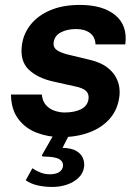

<svg xmlns="http://www.w3.org/2000/svg" viewBox="-20 -547 558 780"><path d="M193 212.5Q162.5 212.5 134.5 206.5Q106.5 200.5 84.5 185.5L111.5 136.5Q125 146 143.2 153.5Q161.5 161 182.5 161Q205.5 161 219.2 152.8Q233 144.5 235.5 130Q238.5 110.5 221.5 100Q204.5 89.5 159 89Q153 89 151 87.2Q149 85.5 152.5 79.5L201 -5H264L234 53.5Q270.5 54.5 290.5 66.5Q310.5 78.5 317.2 96.2Q324 114 321.5 131.5Q318 157 299 175.2Q280 193.5 252 203Q224 212.5 193 212.5ZM228.5 10Q175.5 10 129.2 -7.8Q83 -25.5 54.2 -63.8Q25.5 -102 24.5 -163H150Q152.5 -135.5 167.2 -119.5Q182 -103.5 202.5 -96.8Q223 -90 242 -90Q282.5 -90 309 -103.2Q335.5 -116.5 339.5 -144Q342.5 -165 329.5 -177.5Q316.5 -190 283 -196.5L197.5 -215.5Q132 -230 96.2 -264.8Q60.5 -299.5 69 -363.5Q75 -410 104.5 -447Q134 -484 184.5 -505.5Q235 -527 304.5 -527Q398.5 -527 448.8 -485Q499 -443 489 -366.5H368Q367 -396.5 345.8 -412.8Q324.5 -429 289 -429Q253 -429 227.2 -415.5Q201.5 -402 198 -374.5Q195 -354 212.8 -342.2Q230.5 -330.5 270 -322L349 -303Q390 -292.5 414.2 -274.2Q438.5 -256 450.2 -234.5Q462 -213 464.8 -191.2Q467.5 -169.5 464.5 -152Q457.5 -100.5 425.5 -64.2Q393.5 -28 342.5 -9Q291.5 10 228.5 10Z"/></svg>

Font: Public Sans Thin
Style: Bold Italic
Weight: 700
Italic angle: -8°
Version: Version 2.001